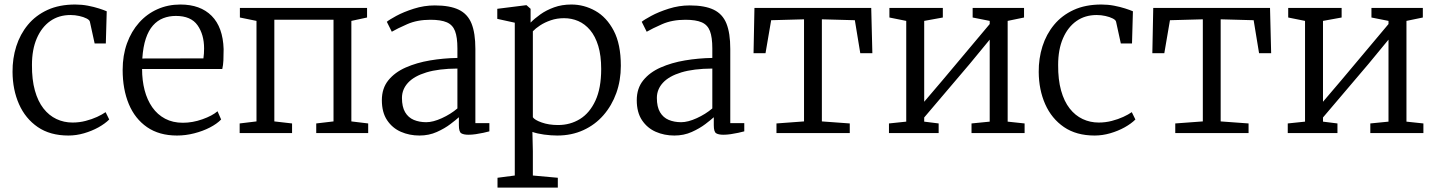

<svg xmlns="http://www.w3.org/2000/svg" viewBox="-20 -589 6362 850"><path d="M283 11Q202 11 147.2 -26.5Q92.5 -64 64.2 -127.8Q36 -191.5 35.5 -270.5Q35 -330 52 -383.8Q69 -437.5 103.5 -479.2Q138 -521 190.2 -545Q242.5 -569 313 -569Q342 -569 369.2 -563.8Q396.5 -558.5 418.2 -551.5Q440 -544.5 452.5 -539L448.5 -396.5H399L378 -492.5Q376.5 -500.5 363.2 -507.2Q350 -514 331 -518.2Q312 -522.5 292 -522.5Q240.5 -522.5 202.5 -495.8Q164.5 -469 143 -419.5Q121.5 -370 121.5 -301.5Q121 -236.5 134.5 -188.2Q148 -140 172.5 -108.8Q197 -77.5 230 -62Q263 -46.5 301 -46.5Q331.5 -46.5 359.2 -53.8Q387 -61 409.8 -71.5Q432.5 -82 447.5 -92.5L463.5 -60Q445 -41.5 415.8 -25.2Q386.5 -9 352 1Q317.5 11 283 11Z M763.5 11Q685 11 631.2 -26Q577.5 -63 550.2 -128.5Q523 -194 523 -279.5Q523 -344 542.2 -397.2Q561.5 -450.5 596 -489Q630.5 -527.5 677 -548.2Q723.5 -569 778.5 -569Q867 -569 917 -518.8Q967 -468.5 970 -371.5Q970 -343 969 -321.5Q968 -300 964 -283.5H609Q609 -233 620.2 -189.8Q631.5 -146.5 654.2 -114Q677 -81.5 711 -63.5Q745 -45.5 789.5 -45.5Q832.5 -45.5 876.2 -61Q920 -76.5 943 -96.5L959 -60Q940 -40.5 909 -24.5Q878 -8.5 840 1.2Q802 11 763.5 11ZM610 -330 880.5 -330.5Q882 -338.5 882.8 -352Q883.5 -365.5 883.5 -374.5Q883.5 -436 854.5 -477.2Q825.5 -518.5 758.5 -518.5Q728.5 -518.5 702.8 -508.5Q677 -498.5 657.2 -476.2Q637.5 -454 625.5 -418Q613.5 -382 610 -330Z M1041 0V-42.5L1115.5 -51.5V-496.5L1042 -511.5V-554H1605V-511.5L1535.5 -496.5V-51.5L1610 -42.5V0H1380V-42.5L1456.5 -51.5V-501.5H1194.5V-51.5L1273 -42.5V0Z M1837 11Q1792.5 11 1754.8 -5.5Q1717 -22 1693.8 -56.8Q1670.5 -91.5 1670.5 -145.5Q1670.5 -198 1699.2 -233.5Q1728 -269 1776.2 -290.2Q1824.5 -311.5 1883.8 -321.5Q1943 -331.5 2005 -332.5V-374.5Q2005 -424 1994.5 -451.5Q1984 -479 1958 -490.2Q1932 -501.5 1885.5 -501.5Q1827 -501.5 1782.8 -482Q1738.5 -462.5 1714.5 -448.5L1692.5 -492.5Q1702 -501 1734.2 -518.5Q1766.5 -536 1812 -550.5Q1857.5 -565 1905 -565Q1971.5 -565 2011 -546Q2050.5 -527 2067.5 -484.8Q2084.5 -442.5 2084.5 -372.5V-44H2146.5V-7.5Q2135.5 -4.5 2119.5 -1Q2103.5 2.5 2086.2 5Q2069 7.5 2054 7.5Q2032.5 7.5 2022 1Q2011.5 -5.5 2011.5 -34.5V-70Q1999.5 -59 1974.2 -39.8Q1949 -20.5 1914 -4.8Q1879 11 1837 11ZM1867 -48Q1897 -48 1936 -65.8Q1975 -83.5 2005 -109V-285.5Q1922 -285 1867.8 -268.5Q1813.5 -252 1786.5 -222.8Q1759.5 -193.5 1759.5 -155.5Q1759.5 -116 1773.5 -92.2Q1787.5 -68.5 1812 -58.2Q1836.5 -48 1867 -48Z M2182.5 241.5V198L2259 188V-488.5L2181.5 -505.5V-550L2309 -566H2311L2329 -550V-489Q2346.5 -507 2372.5 -525.5Q2398.5 -544 2433 -556.5Q2467.5 -569 2509.5 -569Q2565.5 -569 2615.5 -541Q2665.5 -513 2697 -453.2Q2728.5 -393.5 2728.5 -297.5Q2728.5 -233 2708.5 -177.2Q2688.5 -121.5 2651.5 -79Q2614.5 -36.5 2562.5 -12.8Q2510.5 11 2447 11Q2419.5 11 2388.5 6.8Q2357.5 2.5 2337 -5L2339 80V188L2449.5 198V241.5ZM2450.5 -35.5Q2504.5 -35.5 2547.5 -62Q2590.5 -88.5 2616 -143.5Q2641.5 -198.5 2641.5 -283.5Q2641.5 -343 2628.5 -385.8Q2615.5 -428.5 2592.5 -455.8Q2569.5 -483 2540 -495.8Q2510.5 -508.5 2477 -508.5Q2445.5 -508.5 2418.5 -499.2Q2391.5 -490 2371 -476.5Q2350.5 -463 2339 -450.5V-70Q2346.5 -58 2378 -46.8Q2409.5 -35.5 2450.5 -35.5Z M2965.5 11Q2921 11 2883.2 -5.5Q2845.5 -22 2822.2 -56.8Q2799 -91.5 2799 -145.5Q2799 -198 2827.8 -233.5Q2856.5 -269 2904.8 -290.2Q2953 -311.5 3012.2 -321.5Q3071.5 -331.5 3133.5 -332.5V-374.5Q3133.5 -424 3123 -451.5Q3112.5 -479 3086.5 -490.2Q3060.5 -501.5 3014 -501.5Q2955.5 -501.5 2911.2 -482Q2867 -462.5 2843 -448.5L2821 -492.5Q2830.5 -501 2862.8 -518.5Q2895 -536 2940.5 -550.5Q2986 -565 3033.5 -565Q3100 -565 3139.5 -546Q3179 -527 3196 -484.8Q3213 -442.5 3213 -372.5V-44H3275V-7.5Q3264 -4.5 3248 -1Q3232 2.5 3214.8 5Q3197.5 7.5 3182.5 7.5Q3161 7.5 3150.5 1Q3140 -5.5 3140 -34.5V-70Q3128 -59 3102.8 -39.8Q3077.5 -20.5 3042.5 -4.8Q3007.5 11 2965.5 11ZM2995.5 -48Q3025.5 -48 3064.5 -65.8Q3103.5 -83.5 3133.5 -109V-285.5Q3050.5 -285 2996.2 -268.5Q2942 -252 2915 -222.8Q2888 -193.5 2888 -155.5Q2888 -116 2902 -92.2Q2916 -68.5 2940.5 -58.2Q2965 -48 2995.5 -48Z M3417.5 0V-42.5L3539.5 -51.5V-503.5L3394 -499.5L3369 -353.5H3316L3320 -554H3837L3842 -353.5H3788.5L3764.5 -499.5L3618.5 -503.5V-51.5L3742 -42.5V0Z M3915.5 0V-42.5L3992 -50.5V-496.5L3917.5 -511.5V-554H4154V-511.5L4071.5 -496.5V-138.5L4152 -233L4361.5 -482.5V-496.5L4286 -511.5V-554H4513.5V-511.5L4441 -496.5V-50.5L4516 -42.5V0H4281V-42.5L4361.5 -50.5V-413.5L4272.5 -305.5L4071.5 -69V-50.5L4135.5 -42.5V0Z M4826 11Q4745 11 4690.2 -26.5Q4635.5 -64 4607.2 -127.8Q4579 -191.5 4578.5 -270.5Q4578 -330 4595 -383.8Q4612 -437.5 4646.5 -479.2Q4681 -521 4733.2 -545Q4785.5 -569 4856 -569Q4885 -569 4912.2 -563.8Q4939.5 -558.5 4961.2 -551.5Q4983 -544.5 4995.5 -539L4991.5 -396.5H4942L4921 -492.5Q4919.5 -500.5 4906.2 -507.2Q4893 -514 4874 -518.2Q4855 -522.5 4835 -522.5Q4783.5 -522.5 4745.5 -495.8Q4707.5 -469 4686 -419.5Q4664.5 -370 4664.5 -301.5Q4664 -236.5 4677.5 -188.2Q4691 -140 4715.5 -108.8Q4740 -77.5 4773 -62Q4806 -46.5 4844 -46.5Q4874.5 -46.5 4902.2 -53.8Q4930 -61 4952.8 -71.5Q4975.5 -82 4990.5 -92.5L5006.5 -60Q4988 -41.5 4958.8 -25.2Q4929.5 -9 4895 1Q4860.5 11 4826 11Z M5183 0V-42.5L5305 -51.5V-503.5L5159.5 -499.5L5134.5 -353.5H5081.5L5085.5 -554H5602.5L5607.5 -353.5H5554L5530 -499.5L5384 -503.5V-51.5L5507.5 -42.5V0Z M5681 0V-42.5L5757.5 -50.5V-496.5L5683 -511.5V-554H5919.5V-511.5L5837 -496.5V-138.5L5917.5 -233L6127 -482.5V-496.5L6051.5 -511.5V-554H6279V-511.5L6206.5 -496.5V-50.5L6281.5 -42.5V0H6046.5V-42.5L6127 -50.5V-413.5L6038 -305.5L5837 -69V-50.5L5901 -42.5V0Z"/></svg>

Font: Merriweather 20pt Light
Style: Regular
Weight: 300
Version: Version 2.100